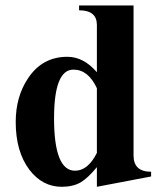

<svg xmlns="http://www.w3.org/2000/svg" viewBox="-20 -682 596 716"><path d="M543.5 -23.9 341.3 14.6V-58.6Q307.1 -17.6 281.7 -2.4Q252.4 14.6 210.4 14.6Q138.2 14.6 89.8 -48.8Q38.6 -116.2 38.6 -227.1Q38.6 -320.8 84 -389.2Q137.2 -470.2 231 -470.2Q292 -470.2 341.3 -412.6V-588.9Q341.3 -643.6 274.9 -643.6V-661.6H478V-102.1Q478 -41.5 543.5 -41.5ZM341.3 -111.8V-353Q309.1 -422.4 253.9 -422.4Q181.6 -422.4 181.6 -240.7Q181.6 -45.4 259.8 -45.4Q308.1 -45.4 341.3 -111.8Z"/></svg>

Font: Dai Banna SIL Book
Style: Bold
Weight: 700
Designer: Victor Gaultney
Foundry: SIL International
Version: Version 2.000